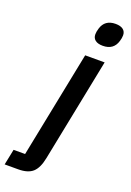

<svg xmlns="http://www.w3.org/2000/svg" viewBox="-262 -805 725 1066"><g transform="rotate(20 100.5 -272.0)"><path d="M127 -522H242L120 88Q108 149 79.5 174.5Q51 200 -6 200H-86L-67 107H1ZM200 -605Q171 -605 155.5 -617Q140 -629 140 -651Q140 -666 146 -686Q163 -744 227 -744Q256 -744 271.5 -732Q287 -720 287 -698Q287 -682 281 -663Q264 -605 200 -605Z"/></g></svg>

Font: IBM Plex Sans Cond SmBld
Style: Italic
Weight: 600
Width: 3
Italic angle: -11°
Designer: Mike Abbink, Paul van der Laan, Pieter van Rosmalen
Foundry: Bold Monday
Version: Version 1.3